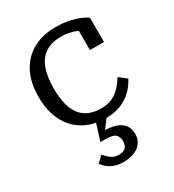

<svg xmlns="http://www.w3.org/2000/svg" viewBox="-193 -657 934 1029"><g transform="rotate(-30 274.0 -142.5)"><path d="M307 -47Q349 -47 378.5 -61.5Q408 -76 429 -99.5Q450 -123 466 -149L512 -113Q493 -76 463.5 -48Q434 -20 394.5 -4.5Q355 11 305 11Q225 11 167 -22.5Q109 -56 77.5 -118.5Q46 -181 46 -268Q46 -356 78 -418Q110 -480 169.5 -513.5Q229 -547 310 -547Q359 -547 397 -538.5Q435 -530 460.5 -518.5Q486 -507 497 -498V-348H410V-478Q420 -477 428.5 -473.5Q437 -470 443 -463.5Q449 -457 452 -450Q455 -443 454 -435Q434 -458 396 -473Q358 -488 310 -488Q251 -488 213 -462.5Q175 -437 157 -388Q139 -339 139 -268Q139 -212 149 -171Q159 -130 179.5 -102.5Q200 -75 232 -61Q264 -47 307 -47ZM318 -5 255 78 254 64Q298 63 329.5 73.5Q361 84 378.5 105.5Q396 127 396 161Q396 188 385 207.5Q374 227 356 239Q338 251 315 256.5Q292 262 267 262Q223 262 193 245Q163 228 146 203L183 168Q192 178 203.5 189.5Q215 201 230 208.5Q245 216 265 216Q292 216 306 203Q320 190 320 163Q320 136 304.5 121.5Q289 107 244 107H212L247 -5Z"/></g></svg>

Font: Roboto Serif 20pt SemiCondensed
Style: Regular
Weight: 400
Width: 4
Version: Version 1.008